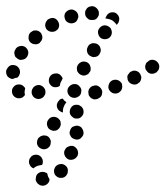

<svg xmlns="http://www.w3.org/2000/svg" viewBox="-34 -294 539 625"><path d="M117 307Q125 302 127 293Q127 292 127 291Q127 290 127 289Q126 286 124 284Q121 278 120 271Q118 269 115 268Q113 267 110 266H109Q100 264 92 269Q84 274 83 283Q82 288 82 292Q83 296 86 300Q88 304 92 306Q95 309 100 310Q109 312 117 307ZM186 270Q187 265 187 261Q187 256 185 252Q183 248 179 245Q172 239 163 240Q153 241 147 248Q144 252 143 256Q141 260 142 265Q142 269 144 273Q146 277 150 280Q157 286 166 285Q175 285 181 278L182 277Q184 274 186 270ZM61 227Q62 222 65 219Q67 215 71 213Q75 210 79 210Q84 209 88 210Q97 212 102 220Q107 228 105 237V238Q104 239 104 240Q103 242 103 243Q100 243 97 244Q88 245 80 250Q78 252 75 254Q67 251 63 243Q59 236 61 227ZM218 194Q214 186 206 182Q197 179 189 183Q180 186 177 195L176 196Q173 204 177 213Q181 221 189 225Q198 228 207 224Q215 220 219 212V211Q222 203 218 194ZM87 176Q90 185 98 189Q102 191 107 192Q111 192 115 191Q120 190 123 187Q127 184 129 180Q131 176 131 171Q132 167 131 163Q129 158 127 155Q124 151 120 149Q116 147 111 147Q107 146 103 148Q98 149 95 152Q91 155 89 158V159Q85 167 87 176ZM237 132Q236 128 233 124Q231 120 227 118Q223 116 219 115Q214 115 210 116Q206 117 202 119Q198 122 196 126Q194 130 193 134Q192 139 193 143Q195 148 197 151Q200 155 204 157Q208 159 212 160Q216 161 221 160Q225 159 229 156Q232 153 235 149Q237 146 238 141Q238 136 237 132ZM119 107Q118 111 120 116Q121 120 124 124Q127 127 131 129Q135 131 139 132Q143 132 148 131Q152 130 155 127Q159 124 161 120Q163 116 164 111Q164 107 163 102Q162 98 159 95Q156 91 152 89Q144 85 135 87Q126 90 122 98L121 99Q119 103 119 107ZM236 60Q234 56 231 53Q227 50 223 48Q219 47 214 47Q205 47 199 54Q193 61 193 70V71Q193 75 195 79Q197 83 201 86Q204 89 208 91Q212 92 217 92Q226 92 232 85Q239 78 238 68Q238 64 236 60ZM152 56Q149 47 154 39V38Q157 34 161 30Q165 27 170 27Q175 34 182 39Q182 39 182 39Q182 39 182 39Q176 46 173 55Q170 63 171 72Q169 71 167 71Q165 70 163 69Q155 65 152 56ZM287 26Q291 24 294 21Q297 17 298 13Q299 8 299 4Q297 -5 290 -11Q283 -17 274 -16L273 -15Q269 -15 265 -13Q261 -11 258 -7Q255 -3 254 1Q253 5 254 10Q254 14 256 18Q259 22 262 25Q266 27 270 29Q274 30 279 29Q283 29 287 26ZM108 21Q111 17 113 13Q114 9 114 5Q114 0 112 -4Q108 -12 99 -16Q91 -19 82 -15Q78 -13 75 -10Q72 -6 70 -2Q69 2 69 7Q69 11 71 15Q75 24 84 27Q92 30 101 26Q105 24 108 21ZM28 26Q19 26 12 20Q5 13 5 4Q4 -5 11 -12Q17 -19 26 -19Q36 -20 43 -13Q44 -11 46 -10Q47 -8 48 -6Q46 1 46 8Q47 11 47 15Q46 16 46 17Q45 18 44 19Q38 26 28 26ZM220 21Q228 17 230 8Q231 3 231 -1Q230 -6 228 -9Q225 -13 222 -16Q218 -19 214 -20Q209 -21 205 -20Q200 -20 197 -17Q193 -15 190 -11Q187 -8 186 -3Q184 6 189 14Q194 22 203 24Q212 26 220 21ZM357 4Q361 1 362 -3Q364 -7 364 -12Q364 -16 363 -21Q359 -29 350 -33Q342 -36 333 -33Q324 -29 321 -21Q317 -12 320 -4Q324 5 333 9Q341 12 350 9Q354 7 357 4ZM170 -38Q169 -40 168 -43Q167 -45 165 -47Q162 -51 158 -53Q154 -55 150 -55Q145 -55 141 -54Q137 -53 133 -50Q126 -44 125 -34Q124 -25 130 -18Q133 -14 137 -12Q141 -10 146 -10Q150 -10 154 -11Q158 -12 161 -15Q161 -15 161 -16Q162 -25 167 -32V-33Q168 -35 170 -38ZM421 -27Q424 -31 425 -35Q426 -39 426 -44Q425 -48 423 -52Q419 -60 410 -63Q401 -66 393 -61H392Q388 -59 386 -55Q383 -52 381 -48Q380 -43 381 -39Q381 -35 383 -31Q388 -22 397 -20Q405 -17 414 -21V-22Q418 -24 421 -27ZM-10 -46Q-15 -54 -14 -63Q-13 -68 -10 -72Q-8 -75 -5 -78Q-1 -81 3 -82Q8 -83 12 -82Q21 -81 27 -73Q32 -66 31 -56Q30 -52 28 -48Q26 -44 22 -41Q15 -41 8 -37Q8 -37 7 -37Q7 -37 6 -37Q6 -37 5 -37Q-4 -39 -10 -46ZM216 -73Q216 -69 217 -64Q218 -60 221 -57Q224 -53 228 -51Q232 -49 236 -48Q241 -48 245 -49Q249 -51 253 -53Q256 -56 258 -60H259Q263 -69 260 -78Q258 -86 250 -91Q241 -95 233 -93Q224 -90 219 -82Q217 -78 216 -73ZM481 -65Q483 -68 484 -73Q485 -77 484 -82Q483 -86 480 -90Q475 -97 466 -99Q456 -101 449 -95Q445 -92 442 -89Q440 -85 439 -81Q438 -76 439 -72Q440 -67 443 -64Q448 -56 457 -54Q467 -53 474 -58H475Q478 -61 481 -65ZM16 -109Q14 -113 13 -118Q12 -122 13 -126Q14 -131 17 -134V-135Q22 -142 31 -144Q40 -146 48 -141Q56 -135 58 -126Q59 -117 54 -109Q51 -105 48 -103Q44 -100 39 -100Q37 -99 34 -99Q31 -99 28 -100Q26 -101 25 -102Q24 -102 24 -102Q23 -103 23 -103Q19 -106 16 -109ZM250 -124Q252 -116 261 -111Q265 -109 269 -108Q273 -108 278 -109Q282 -110 286 -113Q289 -116 291 -120Q296 -129 293 -137Q291 -146 282 -151Q278 -153 274 -153Q270 -154 265 -153Q261 -151 257 -149Q254 -146 252 -142Q247 -133 250 -124ZM59 -173Q58 -164 64 -157Q67 -154 71 -152Q75 -150 80 -150Q84 -149 89 -151Q93 -152 96 -155V-156Q103 -162 104 -171Q104 -181 98 -188Q95 -191 91 -193Q87 -195 82 -195Q78 -195 74 -194Q70 -192 66 -189Q59 -183 59 -173ZM286 -183Q288 -174 296 -169Q304 -165 313 -167Q322 -169 327 -177Q332 -186 329 -195Q327 -204 319 -208Q311 -213 302 -211Q293 -208 288 -200Q283 -192 286 -183ZM118 -226Q115 -223 114 -218Q113 -214 113 -210Q114 -205 116 -201Q121 -193 130 -191Q139 -189 147 -193L148 -194Q156 -198 158 -207Q160 -216 155 -224Q151 -232 142 -235Q133 -237 125 -232H124Q120 -230 118 -226ZM312 -241Q314 -245 317 -248Q320 -251 325 -253Q329 -254 333 -254Q338 -254 342 -252Q346 -250 349 -246Q352 -243 353 -239Q355 -235 354 -230Q354 -226 352 -222V-221Q351 -219 349 -217Q348 -215 346 -213Q344 -215 343 -217Q338 -223 331 -228Q323 -232 315 -233Q312 -234 309 -234Q310 -236 310 -237Q311 -239 312 -241ZM178 -251Q174 -243 177 -234Q179 -225 187 -221Q196 -216 205 -219Q209 -220 213 -223Q216 -226 218 -230Q220 -234 221 -238Q221 -243 220 -247Q217 -256 209 -260Q201 -265 192 -262Q183 -259 178 -251ZM256 -272Q252 -270 249 -267Q246 -263 244 -259Q243 -255 243 -251Q243 -241 250 -235Q256 -228 266 -229Q271 -229 275 -230Q279 -232 282 -235Q285 -239 287 -243Q288 -247 288 -252Q288 -256 286 -260Q284 -264 281 -267Q278 -270 274 -272Q270 -274 265 -274Q260 -273 256 -272Z"/></svg>

Font: FRB American Cursive Dotted Extrabold
Style: Bold Italic
Weight: 800
Italic angle: -25°
Version: Version 2.0;Modular Font Editor K font №1